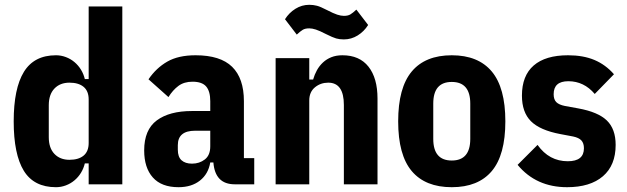

<svg xmlns="http://www.w3.org/2000/svg" viewBox="-20 -767 2609 799"><path d="M349 -87H333Q328 -66 317 -48Q306 -30 290 -16.5Q274 -3 254 4.5Q234 12 213 12Q121 12 79 -56.5Q37 -125 37 -262Q37 -399 79.5 -468Q122 -537 213 -537Q234 -537 254 -529.5Q274 -522 290 -508.5Q306 -495 317 -477Q328 -459 333 -438H349V-740H489V0H349ZM269 -102Q307 -102 328 -119.5Q349 -137 349 -172V-353Q349 -388 328 -405.5Q307 -423 269 -423Q230 -423 206.5 -398.5Q183 -374 183 -329V-196Q183 -151 206.5 -126.5Q230 -102 269 -102Z M957 0Q875 0 868 -91H855Q847 -43 812 -15.5Q777 12 723 12Q652 12 616 -28.5Q580 -69 580 -141Q580 -227 632.5 -266Q685 -305 779 -305H855V-346Q855 -387 838 -407Q821 -427 781 -427Q746 -427 722.5 -409.5Q699 -392 681 -363L598 -437Q630 -484 676 -510.5Q722 -537 794 -537Q897 -537 946 -489Q995 -441 995 -346V-109H1038V0ZM779 -86Q810 -86 832.5 -103.5Q855 -121 855 -158V-223H792Q720 -223 720 -163V-144Q720 -114 735.5 -100Q751 -86 779 -86Z M1127 0V-525H1267V-436H1283Q1289 -457 1299 -475Q1309 -493 1324 -507Q1339 -521 1359 -529Q1379 -537 1405 -537Q1476 -537 1513.5 -489.5Q1551 -442 1551 -357V0H1411V-330Q1411 -423 1346 -423Q1314 -423 1290.5 -403.5Q1267 -384 1267 -349V0ZM1411 -603Q1393 -603 1379 -607Q1365 -611 1337 -625Q1310 -639 1294.5 -644Q1279 -649 1267 -649Q1250 -649 1240 -643Q1230 -637 1215 -623L1166 -687Q1183 -714 1209.5 -730.5Q1236 -747 1267 -747Q1276 -747 1283.5 -746Q1291 -745 1299 -743Q1307 -741 1317 -736.5Q1327 -732 1341 -725Q1368 -711 1383.5 -706Q1399 -701 1411 -701Q1428 -701 1438 -707Q1448 -713 1463 -727L1512 -663Q1495 -636 1468.5 -619.5Q1442 -603 1411 -603Z M1860 12Q1750 12 1693.5 -55Q1637 -122 1637 -262Q1637 -402 1693.5 -469.5Q1750 -537 1860 -537Q1970 -537 2026.5 -469.5Q2083 -402 2083 -262Q2083 -122 2026.5 -55Q1970 12 1860 12ZM1860 -99Q1937 -99 1937 -189V-336Q1937 -426 1860 -426Q1783 -426 1783 -336V-189Q1783 -99 1860 -99Z M2340 12Q2211 12 2134 -81L2217 -164Q2265 -96 2343 -96Q2410 -96 2410 -150Q2410 -171 2399.5 -182.5Q2389 -194 2365 -199L2312 -209Q2227 -225 2189.5 -262.5Q2152 -300 2152 -369Q2152 -452 2201 -494.5Q2250 -537 2344 -537Q2407 -537 2453.5 -517.5Q2500 -498 2535 -458L2455 -376Q2410 -429 2345 -429Q2284 -429 2284 -375Q2284 -353 2295 -342Q2306 -331 2331 -326L2386 -316Q2469 -301 2505.5 -265.5Q2542 -230 2542 -164Q2542 -79 2489 -33.5Q2436 12 2340 12Z"/></svg>

Font: IBM Plex Sans Cond
Style: Bold
Weight: 700
Width: 3
Designer: Mike Abbink, Paul van der Laan, Pieter van Rosmalen
Foundry: Bold Monday
Version: Version 1.3